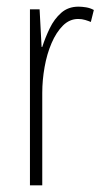

<svg xmlns="http://www.w3.org/2000/svg" viewBox="-20 -557 311 577"><path d="M216 -537Q226 -537 238.5 -535Q251 -533 262 -527L253 -491Q246 -494 236 -497Q226 -500 215 -500Q189 -500 169 -480Q149 -460 135 -427.5Q121 -395 114 -355.5Q107 -316 107 -278V0H70V-529H99L105 -416H107Q116 -444 129.5 -472Q143 -500 164 -518.5Q185 -537 216 -537Z"/></svg>

Font: Noto Sans Arabic ExtCond ExtLt
Style: Regular
Weight: 200
Width: 2
Designer: Monotype Design Team, Nadine Chahine, Nizar Qandah and Khaled Hosny
Foundry: Monotype Imaging Inc.
Version: Version 2.012; ttfautohint (v1.8.4.7-5d5b)